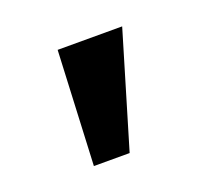

<svg xmlns="http://www.w3.org/2000/svg" viewBox="-62 -781 494 439"><g transform="rotate(-20 185.0 -561.0)"><path d="M100 -422 113 -700H270L187 -422Z"/></g></svg>

Font: Lexend Tera SemiBold
Style: Regular
Weight: 600
Version: Version 1.007